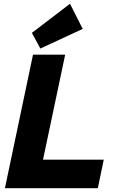

<svg xmlns="http://www.w3.org/2000/svg" viewBox="-20 -991 605 1011"><path d="M5.9 0 153.8 -703.1H323.2L206.5 -150.4H526.4L495.1 0ZM192.4 -735.4 147.9 -817.9 348.6 -971.2 415.5 -838.9Z"/></svg>

Font: Schibsted Grotesk ExtraBold
Style: Italic
Weight: 800
Italic angle: -12°
Designer: Bakken & Baeck AS, Henrik Kongsvoll
Foundry: Schibsted ASA
Version: Version 1.100; ttfautohint (v1.8.4.7-5d5b);gftools[0.9.25]